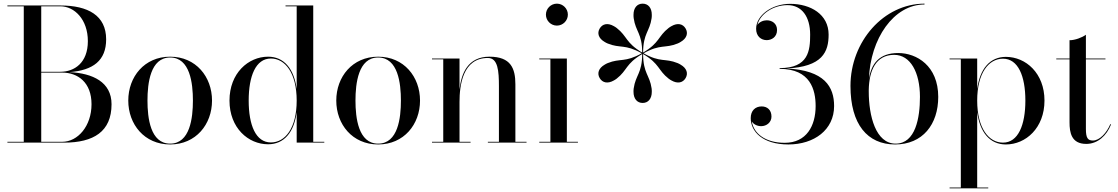

<svg xmlns="http://www.w3.org/2000/svg" viewBox="-20 -780 6112 1050"><path d="M330.5 0C491.5 0 590 -60 590 -210C590 -331 487.5 -379.5 360 -385.5C489.5 -395.5 560.5 -449 560.5 -565C560.5 -695 461.5 -750 310.5 -750H20.5V-745.5H110V-4.5H20.5V0ZM310.5 -745.5C386.5 -745.5 460.5 -674 460.5 -555C460.5 -436 386.5 -387.5 310.5 -387.5H205.5V-745.5ZM320 -383C406 -383 480.5 -329 480.5 -210C480.5 -91 406 -4.5 320 -4.5H205.5V-383Z M681.5 -230C681.5 -100 769.5 10 910.5 10C1051.5 10 1139.5 -100 1139.5 -230C1139.5 -360 1051.5 -470 910.5 -470C769.5 -470 681.5 -360 681.5 -230ZM786.5 -230C786.5 -324 802 -465.5 910.5 -465.5C1019.5 -465.5 1035 -324 1035 -230C1035 -136 1019.5 5.5 910.5 5.5C802 5.5 786.5 -136 786.5 -230Z M1753.5 -4.5H1693V-750H1541.5V-745.5H1602.5V-293C1588 -404.5 1533 -470 1446 -470C1338 -470 1235 -380 1235 -230C1235 -80 1338 9 1446 9C1533 9 1588 -55.5 1602.5 -167V0H1753.5ZM1602.5 -230C1602.5 -78.5 1539 -1 1461.5 -1C1378.5 -1 1340 -96 1340 -230C1340 -364 1378.5 -460 1461.5 -460C1539 -460 1602.5 -381 1602.5 -230Z M1819 -230C1819 -100 1907 10 2048 10C2189 10 2277 -100 2277 -230C2277 -360 2189 -470 2048 -470C1907 -470 1819 -360 1819 -230ZM1924 -230C1924 -324 1939.5 -465.5 2048 -465.5C2157 -465.5 2172.5 -324 2172.5 -230C2172.5 -136 2157 5.5 2048 5.5C1939.5 5.5 1924 -136 1924 -230Z M2342.5 -4.5V0H2553.5V-4.5H2493V-223C2493 -312 2510 -463 2648 -463C2703.5 -463 2708.5 -391.5 2708.5 -307.5V-4.5H2648V0H2859.5V-4.5H2798.5V-319C2798.5 -406 2773.5 -470 2657 -470C2537.5 -470 2502.5 -377 2493 -291V-460H2342.5V-455.5H2404V-4.5Z M2965.5 -700C2965.5 -667 2992.5 -640 3025.5 -640C3058.5 -640 3085.5 -667 3085.5 -700C3085.5 -733 3058.5 -760 3025.5 -760C2992.5 -760 2965.5 -733 2965.5 -700ZM2929 -4.5V0H3140.5V-4.5H3080V-460H2929V-455.5H2990V-4.5Z M3544.5 -278C3544.5 -284 3544.5 -289.5 3543.5 -296.5C3533 -370.5 3497.5 -378 3497 -484.5C3588.5 -430.5 3577.5 -396 3636.5 -350C3642 -345.5 3647 -343 3652 -340C3686 -320.5 3714.5 -327.5 3729.5 -353C3744.5 -378.5 3736 -407 3702 -426.5C3697 -429.5 3692 -432.5 3685.5 -435C3616.5 -463 3592 -436.5 3499.5 -488.5C3592 -540.5 3616.5 -514 3685.5 -542C3692 -544.5 3697 -547.5 3702 -550.5C3736 -570 3744.5 -598.5 3729.5 -624C3714.5 -649.5 3686 -656.5 3652 -637C3647 -634 3642 -631.5 3636.5 -627C3577.5 -581 3588.5 -546.5 3497 -492.5C3497.5 -599 3533 -606.5 3543.5 -680.5C3544.5 -687.5 3544.5 -693 3544.5 -699C3544.5 -738 3524 -760 3494.5 -760C3465 -760 3444.5 -738 3444.5 -699C3444.5 -693 3444.5 -687.5 3445.5 -680.5C3456 -606.5 3491.5 -599 3492 -492.5C3400.5 -546.5 3411.5 -581 3352.5 -627C3347 -631.5 3342 -634 3337 -637C3303 -656.5 3274.5 -649.5 3259.5 -624C3244.5 -598.5 3253 -570 3287 -550.5C3292 -547.5 3297 -544.5 3303.5 -542C3372.5 -514 3397 -540.5 3489.5 -488.5C3397 -436.5 3372.5 -463 3303.5 -435C3297 -432.5 3292 -429.5 3287 -426.5C3253 -407 3244.5 -378.5 3259.5 -353C3274.5 -327.5 3303 -320.5 3337 -340C3342 -343 3347 -345.5 3352.5 -350C3411.5 -396 3400.5 -430.5 3492 -484.5C3491.5 -378 3456 -370.5 3445.5 -296.5C3444.5 -289.5 3444.5 -284 3444.5 -278C3444.5 -239 3465 -217 3494.5 -217C3524 -217 3544.5 -239 3544.5 -278Z M4541.5 -200C4541.5 -304.5 4490.5 -396 4280.5 -405.5C4478.5 -414.5 4511.5 -496.5 4511.5 -591C4511.5 -701.5 4413 -759 4301.5 -759C4199.5 -759 4115 -695 4115 -622.5C4115 -581.5 4142.5 -560.5 4173 -560.5C4198 -560.5 4229.5 -576 4229.5 -616C4229.5 -651 4202.5 -669 4173 -669C4154.5 -669 4132.5 -660 4122 -643.5C4136.5 -704 4209 -752 4286.5 -752C4365.5 -752 4410.5 -688 4410.5 -591C4410.5 -504 4402.5 -407.5 4243.5 -407.5V-403.5C4412.5 -403.5 4440.5 -288 4440.5 -200C4440.5 -92 4390.5 1 4271.5 1C4162.5 1 4101 -52.5 4091.5 -116C4100.5 -100.5 4121 -90 4142.5 -90C4172 -90 4199 -110.5 4199 -142.5C4199 -178.5 4176 -198 4145.5 -198C4110.5 -198 4085.5 -175 4085.5 -134C4085.5 -61.5 4149.5 10 4291.5 10C4432.5 10 4541.5 -70 4541.5 -200Z M5111 -250C5111 -420 4993 -490 4892 -490C4788 -490 4745 -431.5 4732 -348.5C4739.5 -567.5 4867 -755.5 5036 -755.5V-760C4813 -760 4631 -553 4631 -310C4631 -100 4724 10 4875 10C5026 10 5111 -100 5111 -250ZM5011 -250C5011 -136 4987 5.5 4878 5.5C4769 5.5 4731 -146 4731 -280V-288C4733 -394.5 4770 -480 4870 -480C4959 -480 5011 -384 5011 -250Z M5173 245.5V250H5384.5V245.5H5324V-167.5C5338.5 -55.5 5394 10 5481 10C5589.5 10 5692 -80 5692 -230C5692 -380 5589.5 -469 5481 -469C5394 -469 5338.5 -404 5324 -292.5V-460H5173V-455.5H5234.5V245.5ZM5324 -230C5324 -381.5 5387.5 -459 5465 -459C5548 -459 5587.5 -364 5587.5 -230C5587.5 -96 5548 0 5465 0C5387.5 0 5324 -78.5 5324 -230Z M6056 -99.5 6052 -101C6032.5 -54 5994 -11.5 5957 -11.5C5929.5 -11.5 5918.5 -24.5 5918.5 -74.5V-455.5H6025.5V-460H5918.5V-590C5898.5 -575 5859 -560 5829 -560V-460H5756.5V-455.5H5829V-111C5829 -56 5838.5 7 5920.5 7C5982 7 6031.5 -37 6056 -99.5Z"/></svg>

Font: Bodoni* 36pt
Style: Regular
Weight: 400
Version: Version 2.3